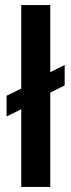

<svg xmlns="http://www.w3.org/2000/svg" viewBox="-20 -740 283 760"><path d="M125 -338 6 -279V-361L125 -419ZM125 -427 236 -483V-402L125 -346ZM64 0V-720H179V0Z"/></svg>

Font: Instrument Sans Condensed SemiBold
Style: Regular
Weight: 600
Width: 3
Designer: Rodrigo Fuenzalida
Foundry: fragTYPE
Version: Version 1.000;gftools[0.9.28]